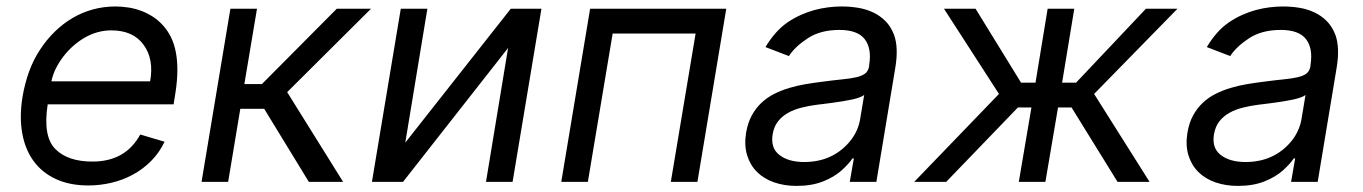

<svg xmlns="http://www.w3.org/2000/svg" viewBox="-20 -573 4294 605"><path d="M51.1 -268.5Q58.2 -310.4 71.6 -347.3Q84.9 -384.2 106.2 -416.5Q127.1 -448.5 153.1 -473.7Q179 -498.9 209 -516.5Q239 -534.1 272.9 -543.3Q306.8 -552.6 343.8 -552.6Q365.1 -552.6 385.8 -549.2Q406.6 -545.8 425.8 -538.5Q445 -531.2 462.4 -519.9Q479.8 -508.5 494 -492.5Q508.5 -476.6 518.8 -455.6Q529.1 -434.7 534.1 -408.4Q539.1 -382.1 538.9 -350.1Q538.7 -318.2 532.7 -279.8L527 -244.3H130.3Q114.7 -144.2 153.8 -104Q192.8 -63.9 271.3 -63.9Q323.2 -63.9 360.8 -85Q398.4 -106.2 421.9 -149.1L498.6 -126.4Q482.2 -92 456.5 -66.1Q430.8 -40.1 399.1 -22.9Q367.5 -5.7 331.5 2.8Q295.5 11.4 258.5 11.4Q199.6 11.4 155.9 -8.9Q112.2 -29.1 85.6 -65.9Q58.9 -102.6 49.9 -154.1Q40.8 -205.6 51.1 -268.5ZM142 -316.8H453.1Q465.6 -386.7 432.5 -431.8Q399.5 -477.3 331 -477.3Q285.9 -477.3 245.4 -453.5Q227.3 -442.8 210.6 -428.1Q193.9 -413.4 180 -395.4Q166.2 -377.5 156.2 -357.6Q146.3 -337.7 142 -316.8Z M706 -545.5H789.8L750 -308.2H805.4L1041.2 -545.5H1149.1L884.9 -282.7L1061.1 0H953.1L812.5 -230.1H737.2L698.9 0H615.1Z M1242.9 -545.5H1326.7L1257.1 -123.6L1589.5 -545.5H1686.1L1595.2 0H1511.4L1581 -421.9L1250 0H1152Z M1748.6 0 1839.5 -545.5H2268.5L2177.6 0H2093.8L2171.9 -467.3H1910.5L1832.4 0Z M2331 -154.8Q2336.3 -186.1 2348.9 -209.2Q2361.5 -232.2 2379.4 -249.1Q2397.4 -266 2419.7 -277.2Q2442.1 -288.4 2466.8 -295.8Q2491.5 -303.3 2517.8 -307.7Q2544 -312.1 2569.6 -315.3Q2607.6 -320.3 2634.6 -323Q2661.6 -325.6 2679.5 -329.9Q2697.4 -334.2 2706.9 -342Q2716.3 -349.8 2718.8 -365.1V-367.9Q2727.3 -420.1 2704.9 -449.4Q2682.5 -478.7 2625 -478.7Q2565.3 -478.7 2525.2 -452.4Q2485.1 -426.1 2465.9 -396.3L2392 -424.7Q2407 -449.6 2424.2 -469.1Q2441.4 -488.6 2461.6 -502.5Q2481.9 -516.3 2503.4 -525.9Q2524.9 -535.5 2546.5 -541.4Q2568.2 -547.2 2589.8 -549.9Q2611.5 -552.6 2632.1 -552.6Q2658.4 -552.6 2683.6 -548.5Q2708.8 -544.4 2730.8 -534.1Q2752.8 -523.8 2770.1 -506.6Q2787.3 -489.3 2797.2 -463.1Q2811.8 -422.9 2801.1 -359.4L2741.5 0H2657.7L2670.5 -73.9H2666.2Q2660.2 -65 2651.6 -55.6Q2643.1 -46.2 2631.7 -35.9Q2608.7 -15.3 2573.2 -1.2Q2537.6 12.8 2490.1 12.8Q2451.3 12.8 2419.2 1.6Q2387.1 -9.6 2365.4 -31.1Q2343.8 -52.6 2334.2 -83.8Q2324.6 -115.1 2331 -154.8ZM2435.7 -84.9Q2464.1 -62.5 2514.2 -62.5Q2563.2 -62.5 2601.6 -82Q2620.4 -91.6 2635.5 -104.6Q2650.6 -117.5 2661.9 -132.5Q2673.3 -147.4 2680.4 -163.9Q2687.5 -180.4 2690.3 -197.4L2703.1 -274.1Q2698.9 -269.9 2688.6 -266.2Q2678.3 -262.4 2664.6 -259.4Q2650.9 -256.4 2635.3 -253.9Q2619.7 -251.4 2604.6 -249.3Q2589.5 -247.2 2576.2 -245.6Q2562.9 -244 2554 -242.9Q2528.8 -239.7 2505.5 -233.8Q2482.2 -228 2463.4 -217.5Q2444.6 -207 2431.8 -190.9Q2419 -174.7 2414.8 -150.6Q2407.3 -106.9 2435.7 -84.9Z M2860.8 0 3127.8 -277 2954.5 -545.5H3054L3197.4 -312.5H3242.9L3281.2 -545.5H3365.1L3326.7 -312.5H3370.7L3590.9 -545.5H3690.3L3427.6 -277L3602.3 0H3501.4L3356.5 -234.4H3313.9L3274.1 0H3190.3L3230.1 -234.4H3187.5L2961.6 0Z M3721.6 -154.8Q3726.9 -186.1 3739.5 -209.2Q3752.1 -232.2 3770.1 -249.1Q3788 -266 3810.4 -277.2Q3832.7 -288.4 3857.4 -295.8Q3882.1 -303.3 3908.4 -307.7Q3934.7 -312.1 3960.2 -315.3Q3998.2 -320.3 4025.2 -323Q4052.2 -325.6 4070.1 -329.9Q4088.1 -334.2 4097.5 -342Q4106.9 -349.8 4109.4 -365.1V-367.9Q4117.9 -420.1 4095.5 -449.4Q4073.2 -478.7 4015.6 -478.7Q3956 -478.7 3915.8 -452.4Q3875.7 -426.1 3856.5 -396.3L3782.7 -424.7Q3797.6 -449.6 3814.8 -469.1Q3832 -488.6 3852.3 -502.5Q3872.5 -516.3 3894 -525.9Q3915.5 -535.5 3937.1 -541.4Q3958.8 -547.2 3980.5 -549.9Q4002.1 -552.6 4022.7 -552.6Q4049 -552.6 4074.2 -548.5Q4099.4 -544.4 4121.4 -534.1Q4143.5 -523.8 4160.7 -506.6Q4177.9 -489.3 4187.9 -463.1Q4202.4 -422.9 4191.8 -359.4L4132.1 0H4048.3L4061.1 -73.9H4056.8Q4050.8 -65 4042.3 -55.6Q4033.7 -46.2 4022.4 -35.9Q3999.3 -15.3 3963.8 -1.2Q3928.3 12.8 3880.7 12.8Q3842 12.8 3809.8 1.6Q3777.7 -9.6 3756 -31.1Q3734.4 -52.6 3724.8 -83.8Q3715.2 -115.1 3721.6 -154.8ZM3826.3 -84.9Q3854.8 -62.5 3904.8 -62.5Q3953.8 -62.5 3992.2 -82Q4011 -91.6 4026.1 -104.6Q4041.2 -117.5 4052.6 -132.5Q4063.9 -147.4 4071 -163.9Q4078.1 -180.4 4081 -197.4L4093.8 -274.1Q4089.5 -269.9 4079.2 -266.2Q4068.9 -262.4 4055.2 -259.4Q4041.5 -256.4 4025.9 -253.9Q4010.3 -251.4 3995.2 -249.3Q3980.1 -247.2 3966.8 -245.6Q3953.5 -244 3944.6 -242.9Q3919.4 -239.7 3896.1 -233.8Q3872.9 -228 3854 -217.5Q3835.2 -207 3822.4 -190.9Q3809.7 -174.7 3805.4 -150.6Q3797.9 -106.9 3826.3 -84.9Z"/></svg>

Font: Inter P
Style: Italic
Weight: 400
Italic angle: -9.40001°
Designer: Rasmus Andersson
Foundry: rsms
Version: Version 3.018;git-588b23468